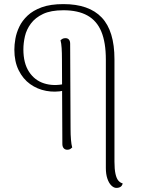

<svg xmlns="http://www.w3.org/2000/svg" viewBox="-20 -721 691 936"><path d="M547 195Q535 195 523 183.5Q511 172 503.5 150Q496 128 496 98V-431Q496 -514 474 -567Q452 -620 406 -645.5Q360 -671 289 -671Q228 -671 190 -653Q152 -635 130.5 -606Q109 -577 101.5 -544Q94 -511 94 -480Q94 -413 121.5 -371Q149 -329 195 -314.5Q241 -300 295 -312L291 -279Q248 -270 205 -278Q162 -286 127 -311Q92 -336 71 -378.5Q50 -421 50 -479Q50 -503 55 -532Q60 -561 74 -590.5Q88 -620 114.5 -645Q141 -670 183.5 -685.5Q226 -701 289 -701Q414 -701 476 -635.5Q538 -570 538 -432V67Q538 104 543 126.5Q548 149 557 159.5Q566 170 578 173Q576 184 568 189.5Q560 195 547 195ZM308 9Q297 9 290.5 1.5Q284 -6 284 -19L282 -433Q282 -463 280.5 -486.5Q279 -510 275 -525Q278 -528 284 -531.5Q290 -535 299 -535Q310 -535 316 -528Q322 -521 322 -508L324 -94Q324 -64 326 -40Q328 -16 332 -2Q328 2 322.5 5.5Q317 9 308 9Z"/></svg>

Font: Arima ExtraLight
Style: Regular
Weight: 250
Designer: Joana Correia and Natanael Gama
Foundry: NDISCOVER
Version: Version 1.101;gftools[0.9.23]